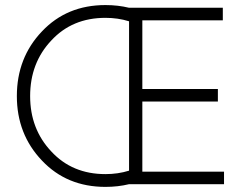

<svg xmlns="http://www.w3.org/2000/svg" viewBox="-20 -731 952 762"><path d="M544.9 -49.8Q626 -49.8 869.1 -49.8Q869.1 -37.1 869.1 0Q774.4 0 492.2 0Q448.2 10.7 398.4 10.7Q245.1 10.7 146.5 -93.8Q46.9 -198.2 46.9 -349.6Q46.9 -502 146.5 -606.4Q245.1 -710.9 398.4 -710.9Q448.2 -710.9 492.2 -700.2Q616.2 -700.2 864.3 -700.2Q864.3 -687.5 864.3 -650.4Q784.2 -650.4 544.9 -650.4Q544.9 -582 544.9 -377.9Q620.1 -377.9 844.7 -377.9Q844.7 -365.2 844.7 -328.1Q769.5 -328.1 544.9 -328.1Q544.9 -258.8 544.9 -49.8ZM492.2 -53.7Q492.2 -202.1 492.2 -646.5Q448.2 -660.2 398.4 -660.2Q266.6 -660.2 183.6 -570.3Q99.6 -481.4 99.6 -349.6Q99.6 -218.8 183.6 -129.9Q266.6 -40 398.4 -40Q448.2 -40 492.2 -53.7Z"/></svg>

Font: LeFont
Style: ExtraLight
Weight: 200
Designer: Leryon MEDIA
Version: Version 1.0